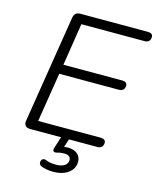

<svg xmlns="http://www.w3.org/2000/svg" viewBox="-126 -757 848 1035"><g transform="rotate(15 298.5 -239.5)"><path d="M91 0H264L244 63C240 75 241 79 245 84C250 88 257 88 267 85C280 81 294 80 305 80C328 80 340 90 340 108C340 135 313 150 276 150C252 150 234 147 218 140C190 128 177 170 205 180C224 187 248 191 271 191C338 191 387 157 387 105C387 66 357 44 315 44C308 44 301 45 293 46L308 0H467C485 0 499 -10 499 -32C499 -46 488 -53 470 -53H122L166 -328H499C517 -328 531 -337 531 -360C531 -374 520 -381 503 -381H175L212 -617H566C583 -617 597 -626 597 -649C597 -663 587 -670 568 -670H192C171 -670 159 -660 155 -638L59 -38C55 -14 67 0 91 0Z"/></g></svg>

Font: SN Pro Light
Style: Italic
Weight: 300
Italic angle: -8.99998°
Designer: Tobias Whetton
Foundry: Supernotes
Version: Version 1.001;Glyphs 3.2 (3249)